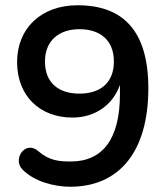

<svg xmlns="http://www.w3.org/2000/svg" viewBox="-20 -700 630 730"><path d="M247 10C433 10 544 -123 544 -364C544 -584 447 -680 275 -680C137 -680 45 -593 45 -464C45 -334 133 -253 255 -253C340 -253 408 -299 436 -377V-342C436 -171 370 -86 249 -86C206 -86 167 -89 126 -125C76 -169 26 -94 66 -55C111 -9 188 10 247 10ZM282 -344C204 -344 151 -384 151 -466C151 -548 207 -589 282 -589C360 -589 413 -548 413 -466C413 -384 360 -344 282 -344Z"/></svg>

Font: SN Pro Medium
Style: Regular
Weight: 500
Designer: Tobias Whetton
Foundry: Supernotes
Version: Version 1.003;Glyphs 3.3 (3324)